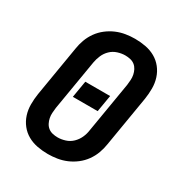

<svg xmlns="http://www.w3.org/2000/svg" viewBox="-175 -870 950 1005"><g transform="rotate(30 300.0 -367.5)"><path d="M257 8Q224 8 192.5 2Q161 -4 134.5 -19Q108 -34 89 -58Q70 -82 60.5 -111.5Q51 -141 51 -173.5Q51 -206 56 -238L107 -543Q111 -570 121 -597.5Q131 -625 148.5 -649.5Q166 -674 190 -692.5Q214 -711 241 -722.5Q268 -734 296.5 -738.5Q325 -743 352 -743Q385 -743 416.5 -737Q448 -731 474.5 -716Q501 -701 520 -677Q539 -653 548.5 -623.5Q558 -594 558 -561.5Q558 -529 553 -497L502 -192Q498 -165 488 -137.5Q478 -110 460.5 -85.5Q443 -61 419 -42.5Q395 -24 368 -12.5Q341 -1 312.5 3.5Q284 8 257 8ZM258 -93Q280 -93 303.5 -100.5Q327 -108 344.5 -125Q362 -142 372 -164Q382 -186 385 -209L436 -513Q438 -529 439 -544.5Q440 -560 437 -575Q434 -590 427 -603.5Q420 -617 408.5 -626Q397 -635 382 -638.5Q367 -642 351 -642Q329 -642 305.5 -634.5Q282 -627 264.5 -610Q247 -593 237.5 -571Q228 -549 224 -526L173 -222Q171 -206 170 -190.5Q169 -175 172 -160Q175 -145 182 -131.5Q189 -118 200.5 -109Q212 -100 227 -96.5Q242 -93 258 -93ZM221 -317 238 -418H388L371 -317Z"/></g></svg>

Font: Iosevka SS04 Extended
Style: Bold Italic
Weight: 700
Width: 7
Italic angle: -9°
Monospace: yes
Designer: Belleve Invis
Foundry: Belleve Invis
Version: Version 19.0.0; ttfautohint (v1.8.4)